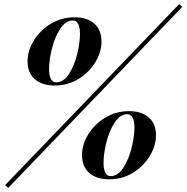

<svg xmlns="http://www.w3.org/2000/svg" viewBox="-20 -844 893 919"><path d="M19.5 55.2 4.4 42 837.4 -824.2 852.5 -811ZM336.9 -761.2Q397.9 -761.2 431.9 -730.5Q465.8 -699.7 465.8 -645Q465.8 -595.2 436.3 -546.1Q406.7 -497.1 355.5 -465.8Q304.2 -434.6 242.2 -434.6Q181.2 -434.6 146.5 -465.1Q111.8 -495.6 111.8 -550.8Q111.8 -600.6 141.6 -649.7Q171.4 -698.7 222.9 -730Q274.4 -761.2 336.9 -761.2ZM214.8 -513.7Q214.8 -482.9 223.6 -466.3Q232.4 -449.7 249 -449.7Q283.7 -449.7 309.6 -489Q335.4 -528.3 349.1 -583.7Q362.8 -639.2 362.8 -683.1Q362.8 -713.4 354 -729.7Q345.2 -746.1 329.1 -746.1Q294.4 -746.1 268.6 -706.8Q242.7 -667.5 228.8 -612.3Q214.8 -557.1 214.8 -513.7ZM597.2 -312Q658.2 -312 692.4 -281.5Q726.6 -251 726.6 -196.3Q726.6 -146.5 697 -97.4Q667.5 -48.3 616.2 -17.1Q564.9 14.2 502.4 14.2Q441.4 14.2 407 -16.4Q372.6 -46.9 372.6 -102.1Q372.6 -151.9 402.3 -200.7Q432.1 -249.5 483.6 -280.8Q535.2 -312 597.2 -312ZM475.6 -64.9Q475.6 -34.2 484.1 -17.6Q492.7 -1 509.3 -1Q543.9 -1 569.8 -40.3Q595.7 -79.6 609.6 -135Q623.5 -190.4 623.5 -234.4Q623.5 -264.2 614.5 -280.8Q605.5 -297.4 589.4 -297.4Q555.2 -297.4 529.3 -258.1Q503.4 -218.8 489.5 -163.6Q475.6 -108.4 475.6 -64.9Z"/></svg>

Font: TypoPRO Playfair Display
Style: Bold Italic
Weight: 700
Italic angle: -14.9847°
Designer: Claus Eggers Sørensen
Foundry: Claus Eggers Sørensen
Version: Version 1.004;PS 001.004;hotconv 1.0.70;makeotf.lib2.5.58329